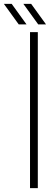

<svg xmlns="http://www.w3.org/2000/svg" viewBox="-84 -965 284 985"><path d="M70 0V-800H110V0ZM12 -840 -64 -945H-24L52 -840ZM112 -840 36 -945H76L152 -840Z"/></svg>

Font: Big Shoulders Stencil Text Thin
Style: Regular
Weight: 100
Designer: Patric King
Foundry: XO Type Co
Version: Version 2.001